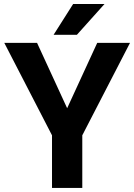

<svg xmlns="http://www.w3.org/2000/svg" viewBox="-20 -921 659 941"><path d="M161.6 -710.9 309.1 -390.6 456.5 -710.9H617.2L383.3 -257.8V0H234.9V-257.8L1 -710.9ZM242.7 -750.5 338.4 -901.4H492.2L356.9 -750.5Z"/></svg>

Font: RobotoDEMO
Style: Regular
Weight: 400
Designer: Christian Robertson
Foundry: Google
Version: Version 2.136